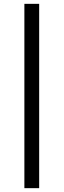

<svg xmlns="http://www.w3.org/2000/svg" viewBox="-20 -755 333 1000"><path d="M107 225V-735H184V225Z"/></svg>

Font: Eczar
Style: Regular
Weight: 400
Designer: Vaibhav Singh
Foundry: Rosetta Type Foundry
Version: Version 2.000